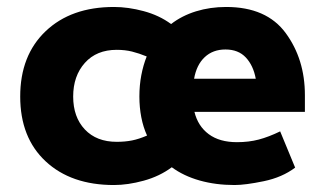

<svg xmlns="http://www.w3.org/2000/svg" viewBox="-20 -519 929 551"><path d="M629 -499Q745 -499 800 -424Q855 -349 855 -246V-198H538Q548 -157 579 -134Q610 -111 660 -111Q694 -111 722.5 -118.5Q751 -126 784 -142L827 -38Q790 -10 737 1Q684 12 653 12Q599 12 553 -1Q507 -14 473 -39Q438 -13 392.5 -0.5Q347 12 307 12Q184 12 111 -56Q38 -124 38 -242Q38 -360 111 -429.5Q184 -499 307 -499Q348 -499 392.5 -487Q437 -475 471 -450Q502 -474 542.5 -486.5Q583 -499 629 -499ZM627 -377Q591 -377 567.5 -355Q544 -333 537 -293H714Q707 -331 685.5 -354Q664 -377 627 -377ZM315 -376Q257 -376 223.5 -338.5Q190 -301 190 -242Q190 -183 223.5 -147.5Q257 -112 315 -112Q339 -112 359 -116Q379 -120 402 -130Q391 -154 385.5 -182.5Q380 -211 380 -242Q380 -274 385.5 -303Q391 -332 401 -357Q379 -366 359 -371Q339 -376 315 -376Z"/></svg>

Font: Palanquin Dark Medium
Style: Regular
Weight: 500
Designer: Pria Ravichandran
Version: Version 1.001